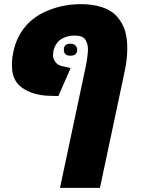

<svg xmlns="http://www.w3.org/2000/svg" viewBox="-20 -662 679 922"><path d="M268.1 240.2 386.2 -316.4Q402.3 -389.6 402.3 -425.8Q402.3 -451.2 390.1 -471.2Q377.9 -491.2 337.9 -491.2Q314.9 -491.2 296.4 -484.6Q277.8 -478 267.6 -469.7Q244.6 -451.2 236.8 -418.9Q234.9 -405.8 234.9 -394Q234.9 -383.3 239.5 -375Q244.1 -366.7 248.5 -361.3Q259.3 -347.7 280.8 -343.8L319.3 -335.4L260.3 -200.7L213.4 -202.1Q137.2 -205.1 87.4 -239.7Q37.6 -274.4 37.6 -343.3Q37.6 -356 37.8 -370.1Q38.1 -384.3 44.4 -414.1Q59.1 -483.9 101.8 -534.7Q144.5 -585.4 212.4 -612.3Q285.2 -642.1 370.1 -642.1Q421.9 -642.1 467 -628.4Q512.2 -614.7 541.5 -583Q569.8 -550.3 580.6 -513.4Q591.3 -476.6 591.3 -429.7Q591.3 -377.9 578.1 -316.4L460 240.2ZM317.9 -394.5Q286.6 -394.5 286.6 -423.3Q286.6 -452.1 317.9 -452.1Q333 -452.1 341.8 -444.1Q350.6 -436 350.6 -423.3Q350.6 -394.5 317.9 -394.5Z"/></svg>

Font: Open Sans ExtraBold
Style: Italic
Weight: 800
Italic angle: -12°
Designer: Monotype Design Team
Foundry: Monotype Imaging Inc.
Version: Version 3.000; ttfautohint (v1.8.4)